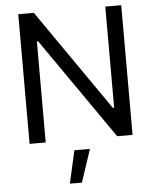

<svg xmlns="http://www.w3.org/2000/svg" viewBox="-61 -758 841 1043"><g transform="rotate(-5 359.0 -236.5)"><path d="M639.6 0H555.7L172.9 -550.8H166V0H78.1V-707H163.1L545.9 -155.3H552.7V-707H639.6ZM317.4 55.7H402.3L342.8 234.4H277.3Z"/></g></svg>

Font: Pretendard GOV
Style: Regular
Weight: 400
Designer: Base glyphs from Inter by Rasmus Andersson; Hangeul glyphs from Noto Sans CJK(Source Han Sans) by Jang Soo-young and Kan
Foundry: Kil Hyung-jin
Version: Version 1.309